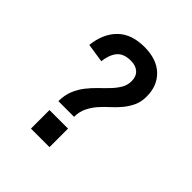

<svg xmlns="http://www.w3.org/2000/svg" viewBox="-177 -774 901 901"><g transform="rotate(45 273.0 -324.0)"><path d="M443.8 -490.2Q443.8 -454.1 430.9 -427Q418 -399.9 398.9 -377Q379.9 -354 356.9 -333.5Q334 -313 314.9 -291Q295.9 -269 283 -242.4Q270 -215.8 270 -182.1H166Q166 -222.2 179 -253.7Q191.9 -285.2 211.9 -310.5Q231.9 -335.9 254.4 -357.4Q276.9 -378.9 296.9 -399.9Q316.9 -420.9 329.8 -442.9Q342.8 -464.8 342.8 -491.2Q342.8 -522.9 324 -540Q305.2 -557.1 272.9 -557.1Q225.1 -557.1 203.1 -530.5Q181.2 -503.9 175.8 -457L82 -471.2Q90.8 -553.2 138.4 -600.6Q186 -647.9 272 -647.9Q353 -647.9 398.4 -605Q443.8 -562 443.8 -490.2ZM289.1 0H166V-123H289.1Z"/></g></svg>

Font: Anonymous Pro
Style: Bold
Weight: 700
Monospace: yes
Designer: Mark Simonson
Version: Version 1.003